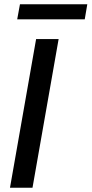

<svg xmlns="http://www.w3.org/2000/svg" viewBox="-20 -884 431 904"><path d="M150 -700H256L133 0H27ZM74 -864H391L379 -793H61Z"/></svg>

Font: Cabin Medium
Style: Italic
Weight: 500
Italic angle: -7°
Designer: Pablo Impallari
Foundry: Pablo Impallari. http://www.impallari.com Igino Marini. http://www.ikern.com
Version: Version 2.200